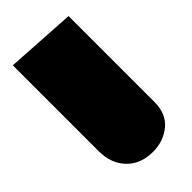

<svg xmlns="http://www.w3.org/2000/svg" viewBox="-34 -285 419 419"><g transform="rotate(45 175.0 -76.0)"><path d="M265 5Q303 5 326.5 -17.5Q350 -40 350 -78Q350 -110 331 -133.5Q312 -157 275 -157H10L0 5Z"/></g></svg>

Font: Noto Sans Arabic Condensed Black
Style: Regular
Weight: 900
Width: 3
Designer: Nadine Chahine
Foundry: Monotype Imaging Inc.
Version: 1.001